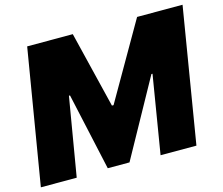

<svg xmlns="http://www.w3.org/2000/svg" viewBox="-113 -864 1164 1000"><g transform="rotate(-15 468.5 -364.0)"><path d="M110.4 -727.5H356.4L457 -315.4H465.8L703.1 -727.5H948.2L828.1 0H634.8L704.1 -420.9H698.2L468.8 -5.9H351.6L259.8 -422.9H253.9L182.6 0H-10.7Z"/></g></svg>

Font: Inter Tight Black
Style: Italic
Weight: 900
Italic angle: -9.39999°
Designer: Rasmus Andersson
Foundry: rsms
Version: Version 3.004; ttfautohint (v1.8.4.7-5d5b)